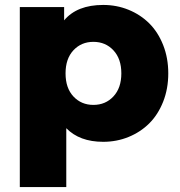

<svg xmlns="http://www.w3.org/2000/svg" viewBox="-20 -571 735 785"><path d="M401.9 8.8Q305.2 8.8 251 -46.9V193.8H61V-542H242.2V-487.8Q294.9 -550.8 401.9 -550.8Q457 -550.8 505.6 -531Q554.2 -511.2 590.1 -475.6Q626 -439.9 647 -387Q668 -334 668 -271Q668 -208 647 -155Q626 -102.1 590.1 -66.4Q554.2 -30.8 505.6 -11Q457 8.8 401.9 8.8ZM361.8 -142.1Q411.6 -142.1 443.8 -176.8Q476.1 -211.4 476.1 -271Q476.1 -330.6 443.8 -365.2Q411.6 -399.9 361.8 -399.9Q312.5 -399.9 280.3 -365.5Q248 -331.1 248 -271Q248 -210.9 280.3 -176.5Q312.5 -142.1 361.8 -142.1Z"/></svg>

Font: Montserrat ExtraBold
Style: Regular
Weight: 800
Designer: Julieta Ulanovsky
Foundry: Julieta Ulanovsky
Version: Version 9.000